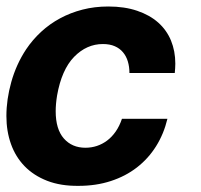

<svg xmlns="http://www.w3.org/2000/svg" viewBox="-24 -573 631 603"><path d="M223 10.7Q166.9 11.4 124.3 -5.1Q81.7 -21.7 53.3 -51Q24.9 -80.3 10.5 -120.6Q-3.9 -160.9 -3.9 -208.5Q-3.9 -260.7 11.4 -315.3Q27 -371.1 58.2 -418.3Q78.5 -448.5 105.3 -473.2Q132.1 -497.9 164.6 -515.4Q197.1 -533 235.1 -542.8Q273.1 -552.6 316.1 -552.6Q367.2 -552.6 406.6 -539.2Q446 -525.9 472.7 -502.3Q499.3 -478.7 513 -445.7Q526.6 -412.6 526.6 -373.2Q526.6 -366.1 526.1 -358.8Q525.6 -351.6 524.9 -343.8H382.5Q382.5 -363.3 377.5 -380Q372.5 -396.7 362.2 -408.9Q351.9 -421.2 336.3 -427.9Q320.7 -434.7 299 -434.7Q248.2 -434.7 208.8 -394.5Q169.4 -354 155.2 -272.7Q150.9 -246.1 150.9 -223.7Q150.9 -167.3 176.5 -138.1Q202.1 -109 244.3 -109Q263.1 -109 280.4 -114.7Q297.6 -120.4 312.5 -131.6Q327.4 -142.8 339.3 -159.8Q351.2 -176.8 359 -199.9H501.8Q490.4 -152.3 466.1 -113.6Q441.8 -74.9 406.1 -47.2Q370.4 -19.5 324 -4.4Q277.7 10.7 223 10.7Z"/></svg>

Font: Linik Sans
Style: Bold Italic
Weight: 700
Italic angle: 9°
Designer: Fonts by Rasmus Andersson / Changes by Cristiano Sobral with parts from Marc Monis
Foundry: rsms
Version: Version 3.020; ttfautohint (v1.6)